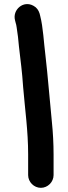

<svg xmlns="http://www.w3.org/2000/svg" viewBox="-20 -724 327 921"><path d="M176 177C209 177 237 149 237 116V17C237 -36 234 -89 229 -138C219 -236 209 -365 198 -458C190 -521 187 -593 173 -647L170 -659C165 -675 156 -688 141 -696C92 -724 39 -677 52 -627L55 -615C57 -609 59 -601 60 -592C64 -567 69 -529 71 -500C79 -430 86 -382 91 -306C100 -198 115 -95 115 16V116C115 149 143 177 176 177Z"/></svg>

Font: Electronic
Style: Ti
Weight: 900
Version: Version 1.011